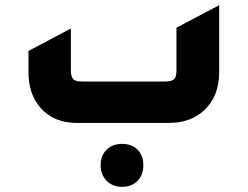

<svg xmlns="http://www.w3.org/2000/svg" viewBox="-20 -475 957 742"><path d="M276 0Q187 0 135 -60Q90 -113 90 -196V-278L254 -365V-204Q254 -178 263 -169Q272 -160 298 -160H618Q644 -160 653 -169Q662 -178 662 -204V-368L827 -455V-196Q827 -101 767 -47Q715 0 633 0ZM452 247Q415 247 392 223.5Q369 200 369 163Q369 126 392 103.5Q415 81 452 81Q489 81 511.5 103.5Q534 126 534 163Q534 201 511.5 224Q489 247 452 247Z"/></svg>

Font: Tajawal Black
Style: Regular
Weight: 900
Designer: Boutros Fonts
Foundry: Created by Boutros International 2017
Version: Version 1.700